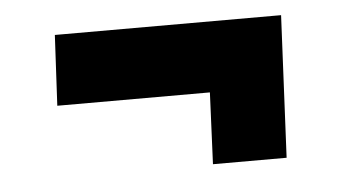

<svg xmlns="http://www.w3.org/2000/svg" viewBox="-32 -446 646 361"><g transform="rotate(-5 291.0 -265.0)"><path d="M357 -131 363 -266H75L82 -399H509L496 -131Z"/></g></svg>

Font: Literata ExtraBold
Style: Italic
Weight: 800
Italic angle: -2°
Designer: Latin by Veronika Burian and Jose Scaglione. Greek by Irene Vlachou. Cyrillic by Vera Evstafieva
Foundry: TypeTogether
Version: Version 3.002